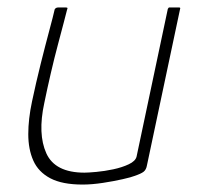

<svg xmlns="http://www.w3.org/2000/svg" viewBox="-20 -492 535 516"><path d="M202 4Q147 4 115 -13Q83 -30 69.5 -60.5Q56 -91 56 -131.5Q56 -172 66 -219Q77 -271 89.5 -321Q102 -371 112.5 -410Q123 -449 127 -467Q129 -470 131.5 -471Q134 -472 138 -472H155Q160 -472 161 -471Q162 -470 160 -465Q158 -457 151.5 -432Q145 -407 135.5 -371.5Q126 -336 116.5 -295Q107 -254 99 -215Q81 -132 104.5 -80Q128 -28 207 -28Q217 -28 239 -30Q261 -32 284.5 -37Q308 -42 326 -50.5Q344 -59 347 -71L431 -468Q432 -470 433 -471Q434 -472 435 -472H461Q463 -472 464 -471Q465 -470 464 -468L375 -48Q373 -36 366 -30.5Q359 -25 341 -19Q334 -16 310 -10.5Q286 -5 256.5 -0.5Q227 4 202 4Z"/></svg>

Font: Glory Thin
Style: Italic
Weight: 100
Italic angle: -12°
Designer: Robert Leuschke
Foundry: Robert Leuschke
Version: Version 1.011